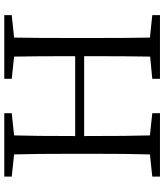

<svg xmlns="http://www.w3.org/2000/svg" viewBox="45 -814 769 899"><g transform="rotate(-90 429.5 -364.5)"><path d="M52 0V-36L156 -47Q159 -142 159 -337V-392Q159 -587 156 -683L52 -694V-729H349V-694L245 -683Q242 -590 242 -397H616Q616 -589 614 -683L510 -694V-729H808V-694L703 -683Q701 -588 701 -392V-337Q701 -143 703 -47L808 -36V0H510V-36L614 -46Q616 -140 616 -355H242Q242 -141 245 -47L349 -36V0Z"/></g></svg>

Font: GenRyuMin TW R
Style: Regular
Weight: 400
Version: Version 1.501;PS 1;hotconv 16.6.51;makeotf.lib2.5.65220